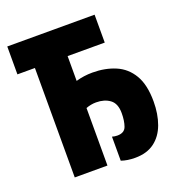

<svg xmlns="http://www.w3.org/2000/svg" viewBox="-132 -820 863 938"><g transform="rotate(-20 300.0 -351.5)"><path d="M412 11Q371 11 340 0V-125Q353 -121 367 -121Q404 -121 414 -149Q424 -177 424 -217Q424 -267 395.5 -288Q367 -309 324 -309Q297 -309 271 -299V0H101V-569H10V-714H464V-569H271V-440Q312 -452 357 -452Q423 -452 476 -429.5Q529 -407 559.5 -355.5Q590 -304 590 -217Q590 -152 571 -100Q552 -48 512.5 -18.5Q473 11 412 11Z"/></g></svg>

Font: Noto Sans Mono Black
Style: Regular
Weight: 900
Designer: Monotype Design Team
Foundry: Monotype Imaging Inc.
Version: Version 2.014